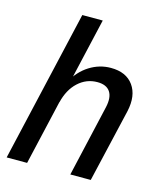

<svg xmlns="http://www.w3.org/2000/svg" viewBox="-109 -800 741 880"><g transform="rotate(15 262.0 -360.0)"><path d="M6 0 172 -720H269L103 0ZM308 0 386 -340Q397 -389 379.5 -415Q362 -441 319 -441Q267 -441 228 -405Q189 -369 174 -306L184 -406Q214 -461 261 -490.5Q308 -520 362 -520Q435 -520 469 -472.5Q503 -425 486 -348L405 0Z"/></g></svg>

Font: Instrument Sans SemiCondensed Medium
Style: Italic
Weight: 500
Width: 4
Italic angle: -13°
Designer: Rodrigo Fuenzalida
Foundry: fragTYPE
Version: Version 1.000;gftools[0.9.28]